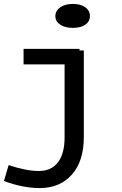

<svg xmlns="http://www.w3.org/2000/svg" viewBox="-48 -720 621 978"><path d="M410 -638Q410 -611 387 -594.5Q364 -578 323 -578Q283 -578 258.5 -594.5Q234 -611 234 -638Q234 -665 258.5 -682.5Q283 -700 323 -700Q363 -700 386.5 -683Q410 -666 410 -638ZM357 -463H379V-22Q379 101 318 169.5Q257 238 154 238Q69 238 -28 202L-4 121Q86 151 150 151Q213 151 247 107Q281 63 281 -20V-392H72V-471H357Z"/></svg>

Font: BioRhyme Expanded
Style: Regular
Weight: 400
Width: 7
Designer: Aoife Mooney
Foundry: Aoife Mooney Type
Version: Version 1.001